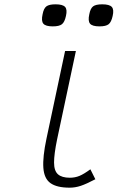

<svg xmlns="http://www.w3.org/2000/svg" viewBox="-20 -854 640 888"><path d="M302 14Q243 14 213.5 -7Q184 -28 180.5 -78Q177 -128 195 -213L281 -618H331L244 -209Q230 -141 230 -102.5Q230 -64 248 -48Q266 -32 303 -32Q327 -32 347.5 -40.5Q368 -49 398 -71L421 -25Q379 -3 353.5 5.5Q328 14 302 14ZM440 -732Q407 -732 396.5 -744.5Q386 -757 393 -788Q398 -815 410.5 -824.5Q423 -834 453 -834Q486 -834 497 -822Q508 -810 501 -780Q495 -752 482.5 -742Q470 -732 440 -732ZM224 -732Q191 -732 180.5 -744.5Q170 -757 177 -788Q182 -815 194.5 -824.5Q207 -834 237 -834Q270 -834 281 -822Q292 -810 285 -780Q279 -752 266.5 -742Q254 -732 224 -732Z"/></svg>

Font: Victor Mono Thin
Style: Italic
Weight: 100
Italic angle: -12°
Monospace: yes
Designer: Rune Bjørnerås
Version: Version 1.561;gftools[0.9.30]